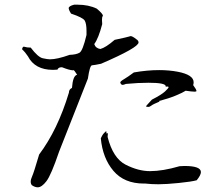

<svg xmlns="http://www.w3.org/2000/svg" viewBox="-20 -785 941 819"><path d="M141 14Q158 14 178 -12Q198 -38 232 -138L355 -450Q363 -506 372.5 -506.5Q382 -507 411 -513Q571 -582 571 -604Q571 -612 561 -618Q545 -631 537 -631Q535 -631 530 -629Q525 -627 469 -615Q431 -582 408 -576Q388 -579 382 -597Q400 -621 416 -682L415 -700Q415 -712 418 -716L419 -718Q419 -726 393 -748Q358 -765 311 -765H296Q273 -759 273 -750L274 -745Q275 -740 283 -727Q334 -710 341.5 -697Q349 -684 349 -653V-636Q333 -568 319 -560Q305 -552 277 -551Q224 -532 193 -532Q183 -532 162.5 -536.5Q142 -541 111 -582Q95 -582 86 -585L82 -586Q77 -586 75 -578L74 -576Q74 -574 79.5 -569.5Q85 -565 99 -545Q129 -487 206 -487L225 -488Q229 -498 242 -498H245Q275 -486 291 -485L293 -486Q297 -486 309 -466Q291 -463 287 -410Q274 -404 274 -390Q226 -231 147 -126Q124 -48 117.5 -34Q111 -20 111 -10Q111 -1 116 5Q129 14 141 14ZM656 1Q689 1 743 -4.5Q797 -10 819 -16Q837 -38 837 -51Q837 -77 767 -77L746 -76Q674 -55 620 -55Q570 -55 516 -82.5Q462 -110 439 -201L440 -214Q440 -218 439 -218L438 -217Q437 -215 436 -215Q434 -215 433 -226Q424 -218 420 -213Q416 -208 410 -195Q418 -110 464 -56Q510 -2 594 -2H600Q626 1 656 1ZM612 -329Q619 -329 625.5 -334.5Q632 -340 661 -352L662 -349L658 -354Q700 -365 730 -377.5Q760 -390 772 -398Q799 -394 810 -394Q818 -394 818 -397Q818 -403 804 -422Q806 -428 806 -434Q806 -466 738 -479Q701 -486 659 -486Q608 -486 551 -476Q524 -456 508.5 -447Q493 -438 493 -433Q496 -423 503 -423Q508 -423 517 -427Q569 -432 613 -432Q687 -432 687 -417V-415L693 -416Q699 -416 699 -413Q699 -409 684 -395Q669 -381 628 -360Q610 -340 606.5 -336.5Q603 -333 603 -332Q603 -329 612 -329Z"/></svg>

Font: Xiaobo Songti 小帛宋体
Style: Regular
Weight: 400
Version: Version 1.501;March 17, 2024;FontCreator 14.0.0.2814 64-bit